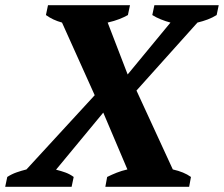

<svg xmlns="http://www.w3.org/2000/svg" viewBox="-56 -720 863 740"><path d="M539 -700H787L779 -662Q763 -652 744.5 -645Q726 -638 705 -633L470 -371L610 -67Q632 -62 649 -55Q666 -48 680 -38L673 0H350L357 -38Q375 -47 394 -54.5Q413 -62 435 -67L342 -286L160 -66Q180 -61 196.5 -55Q213 -49 228 -38L220 0H-36L-28 -38Q-11 -49 7.5 -55.5Q26 -62 46 -67L309 -353L183 -633Q165 -638 150 -645Q135 -652 121 -662L129 -700H445L437 -662Q423 -654 404 -646.5Q385 -639 359 -633L436 -433L601 -633Q582 -638 563.5 -645.5Q545 -653 531 -662Z"/></svg>

Font: PT Serif
Style: Bold Italic
Weight: 700
Italic angle: -12°
Designer: A.Korolkova, O.Umpeleva, V.Yefimov
Foundry: ParaType Ltd
Version: Version 1.000W OFL